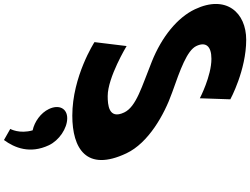

<svg xmlns="http://www.w3.org/2000/svg" viewBox="-344 -716 1231 944"><g transform="rotate(90 271.0 -244.5)"><path d="M380.9 40C430.9 40 489.8 80 513.5 130C557.4 223 526.3 299 487.9 351L433.3 320C433.3 320 459 275 440.3 210C398 201 354.4 170 335.5 130C311.8 80 332.9 40 380.9 40ZM-5.1 -840C-138.1 -840 -227.8 -742 -155 -588C-114.3 -502 -19.9 -425 102.3 -376C223.4 -327 324.2 -300 352.5 -240C388.9 -163 312.8 -159 271.8 -159C179.8 -159 25.9 -252 25.9 -252L6.6 -94C6.6 -94 175.1 15 368.1 15C529.1 15 646.5 -54 553.3 -251C502.3 -359 364.4 -437 254 -476C141.1 -516 47.5 -549 25.7 -595C4.4 -640 24.7 -669 88.7 -669C173.7 -669 282.7 -612 282.7 -612L287.8 -762C287.8 -762 144.9 -840 -5.1 -840Z"/></g></svg>

Font: Hussar
Style: BdOpOblFive
Weight: 700
Foundry: Cannot Into Space Fonts
Version: Version 2.00